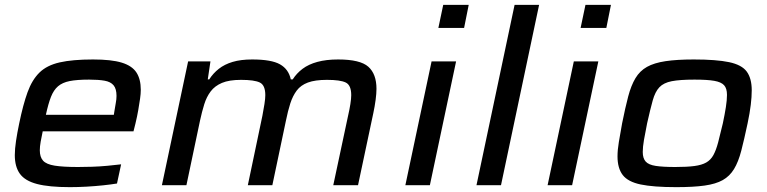

<svg xmlns="http://www.w3.org/2000/svg" viewBox="-20 -763 3160 791"><path d="M268 8Q182 8 132.5 -5Q83 -18 62 -47Q41 -76 41 -124Q41 -149 46 -182.5Q51 -216 59 -254Q75 -332 93.5 -383Q112 -434 142.5 -464Q173 -494 226 -506Q279 -518 363 -518Q439 -518 481.5 -505Q524 -492 542 -464.5Q560 -437 560 -393Q560 -377 557 -356Q554 -335 549.5 -309Q545 -283 538 -254L530 -222H156Q151 -199 147.5 -179Q144 -159 144 -144Q144 -116 157.5 -101Q171 -86 205.5 -80.5Q240 -75 301 -75Q327 -75 359 -76Q391 -77 422.5 -80Q454 -83 479 -86L462 -7Q438 -3 405 0.5Q372 4 336.5 6Q301 8 268 8ZM169 -290H449L451 -303Q454 -323 457 -338.5Q460 -354 460 -368Q460 -397 448 -411.5Q436 -426 411 -430.5Q386 -435 347 -435Q297 -435 267 -429Q237 -423 219 -407.5Q201 -392 190 -364Q179 -336 169 -290Z M647 0 755 -510H847L836 -436H842Q858 -461 881.5 -479.5Q905 -498 938.5 -508Q972 -518 1019 -518Q1098 -518 1133.5 -498Q1169 -478 1178 -436H1186Q1202 -461 1226.5 -479.5Q1251 -498 1287.5 -508Q1324 -518 1373 -518Q1464 -518 1497.5 -488Q1531 -458 1531 -397Q1531 -378 1527.5 -351.5Q1524 -325 1518 -297L1455 0H1353L1414 -286Q1420 -312 1423.5 -334.5Q1427 -357 1427 -371Q1427 -412 1404.5 -423Q1382 -434 1327 -434Q1278 -434 1248.5 -423Q1219 -412 1202.5 -390Q1186 -368 1176 -337Q1166 -306 1158 -266L1102 0H1001L1061 -286Q1066 -312 1069.5 -334.5Q1073 -357 1073 -371Q1073 -412 1050.5 -423Q1028 -434 973 -434Q924 -434 894.5 -421.5Q865 -409 848 -386.5Q831 -364 821.5 -333.5Q812 -303 804 -266L748 0Z M1786 -648 1806 -743H1911L1892 -648ZM1650 0 1758 -510H1859L1751 0Z M1943 0 2100 -743H2201L2044 0Z M2372 -648 2392 -743H2497L2478 -648ZM2236 0 2344 -510H2445L2337 0Z M2766 8Q2672 8 2619.5 -3Q2567 -14 2545.5 -42Q2524 -70 2524 -119Q2524 -145 2529.5 -178Q2535 -211 2543 -255Q2556 -320 2568 -365.5Q2580 -411 2598 -441Q2616 -471 2645.5 -487.5Q2675 -504 2722 -511Q2769 -518 2838 -518Q2931 -518 2983.5 -507Q3036 -496 3056.5 -468Q3077 -440 3077 -391Q3077 -364 3073 -331Q3069 -298 3060 -255Q3046 -189 3034 -142.5Q3022 -96 3004 -66.5Q2986 -37 2957.5 -21Q2929 -5 2883 1.5Q2837 8 2766 8ZM2762 -75Q2810 -75 2840.5 -79Q2871 -83 2889.5 -93.5Q2908 -104 2919 -124Q2930 -144 2938.5 -176Q2947 -208 2958 -255Q2966 -293 2970.5 -322Q2975 -351 2975 -372Q2975 -399 2963 -412Q2951 -425 2922.5 -430Q2894 -435 2841 -435Q2781 -435 2747.5 -428.5Q2714 -422 2696.5 -403.5Q2679 -385 2669 -349Q2659 -313 2646 -255Q2638 -216 2633 -186.5Q2628 -157 2628 -137Q2628 -111 2640 -97.5Q2652 -84 2681.5 -79.5Q2711 -75 2762 -75Z"/></svg>

Font: Saira Expanded Medium
Style: Italic
Weight: 500
Width: 7
Italic angle: -12°
Designer: Hector Gatti with collaboration of the Omnibus-Type team
Foundry: Omnibus-Type
Version: Version 1.101